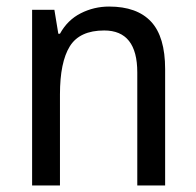

<svg xmlns="http://www.w3.org/2000/svg" viewBox="-20 -659 599 586"><path d="M313 -639Q398 -639 441 -593Q484 -547 484 -448V-93H399V-438Q399 -566 298 -566Q223 -566 193 -517.5Q163 -469 163 -371V-93H78V-629H146L158 -556H163Q186 -598 226.5 -618.5Q267 -639 313 -639Z"/></svg>

Font: Noto Sans Telugu UI SemiCondensed
Style: Regular
Weight: 400
Width: 4
Designer: Jelle Bosma - Monotype Design Team
Foundry: Monotype Imaging Inc.
Version: Version 2.005; ttfautohint (v1.8.4.7-5d5b)